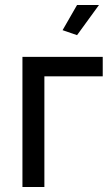

<svg xmlns="http://www.w3.org/2000/svg" viewBox="-20 -750 451 770"><path d="M70 0V-522H392V-444H158V0ZM289 -609 231 -629 289 -730H377Z"/></svg>

Font: Raleway Medium
Style: Regular
Weight: 500
Designer: Matt McInerney, Pablo Impallari, Rodrigo Fuenzalida
Foundry: Matt McInerney, Pablo Impallari, Rodrigo Fuenzalida
Version: Version 4.026